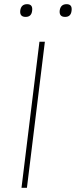

<svg xmlns="http://www.w3.org/2000/svg" viewBox="-20 -900 364 920"><path d="M77 -849Q81 -880 110 -880Q138 -880 134 -849Q131 -819 103 -819Q74 -819 77 -849ZM266 -849Q270 -880 299 -880Q327 -880 323 -849Q320 -819 292 -819Q263 -819 266 -849ZM169 -700H195L109 0H83Z"/></svg>

Font: Haskoy Thin
Style: Italic
Weight: 100
Designer: Ertekin Erdin
Foundry: Ertekin Erdin
Version: Version 2.000; ttfautohint (v1.8.4.7-5d5b)